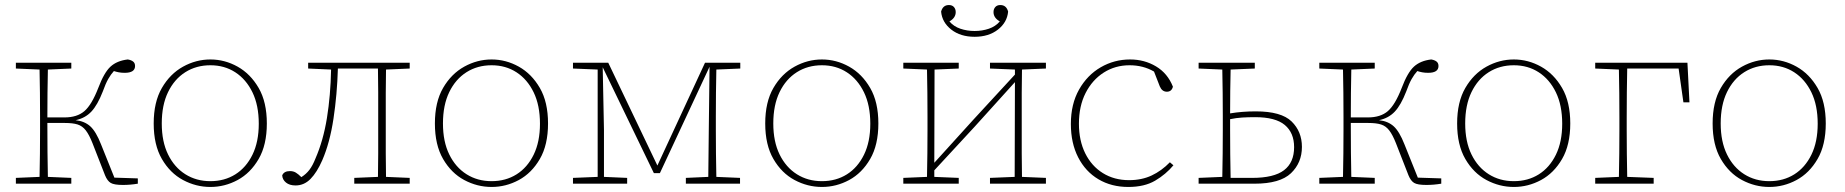

<svg xmlns="http://www.w3.org/2000/svg" viewBox="-20 -729 7322 762"><path d="M397 -33 347 -161Q334 -194 320.5 -211.5Q307 -229 288 -235Q269 -241 237 -241H168V-235Q168 -180 168.5 -124Q169 -68 170 -27L263 -23V0H43V-23L137 -27Q138 -68 138.5 -120Q139 -172 139 -213V-267Q139 -308 138.5 -360.5Q138 -413 137 -453L43 -457V-480H263V-457L170 -453Q169 -413 168.5 -360Q168 -307 168 -263H236Q286 -263 315 -288Q344 -313 370 -380Q393 -441 418.5 -464.5Q444 -488 487 -493Q500 -491 508 -485Q516 -479 516 -467Q516 -440 475 -440Q462 -440 451.5 -442Q441 -444 432 -447Q420 -434 409.5 -415.5Q399 -397 388 -366Q367 -312 342.5 -286Q318 -260 280 -252Q316 -248 338.5 -227.5Q361 -207 381 -156L434 -24L527 -21V0Q497 5 468 5Q433 5 419.5 -3Q406 -11 397 -33Z M815 13Q758 13 706.5 -14.5Q655 -42 622.5 -98Q590 -154 590 -239Q590 -324 622.5 -380Q655 -436 706.5 -464.5Q758 -493 815 -493Q872 -493 923 -464.5Q974 -436 1006.5 -380Q1039 -324 1039 -239Q1039 -154 1006.5 -98Q974 -42 923 -14.5Q872 13 815 13ZM815 -10Q871 -10 914 -37Q957 -64 982 -115Q1007 -166 1007 -238Q1007 -311 982 -362.5Q957 -414 914 -442Q871 -470 815 -470Q759 -470 715.5 -442.5Q672 -415 647 -363.5Q622 -312 622 -239Q622 -167 647 -116Q672 -65 715.5 -37.5Q759 -10 815 -10Z M1153 7Q1129 7 1115 -4.5Q1101 -16 1100 -33Q1107 -50 1131 -50Q1144 -50 1154 -44Q1164 -38 1176 -26Q1195 -38 1208 -55Q1221 -72 1232 -100Q1263 -171 1277.5 -260.5Q1292 -350 1294 -453L1203 -457V-480H1606V-457L1512 -453Q1511 -413 1511 -360.5Q1511 -308 1511 -267V-213Q1511 -172 1511 -120Q1511 -68 1512 -27L1606 -23V0H1386V-23L1480 -27Q1481 -68 1481 -120Q1481 -172 1481 -213V-267Q1481 -310 1481 -363Q1481 -416 1480 -457H1321Q1318 -354 1303.5 -258Q1289 -162 1259 -93Q1238 -45 1212.5 -19Q1187 7 1153 7Z M1931 13Q1874 13 1822.5 -14.5Q1771 -42 1738.5 -98Q1706 -154 1706 -239Q1706 -324 1738.5 -380Q1771 -436 1822.5 -464.5Q1874 -493 1931 -493Q1988 -493 2039 -464.5Q2090 -436 2122.5 -380Q2155 -324 2155 -239Q2155 -154 2122.5 -98Q2090 -42 2039 -14.5Q1988 13 1931 13ZM1931 -10Q1987 -10 2030 -37Q2073 -64 2098 -115Q2123 -166 2123 -238Q2123 -311 2098 -362.5Q2073 -414 2030 -442Q1987 -470 1931 -470Q1875 -470 1831.5 -442.5Q1788 -415 1763 -363.5Q1738 -312 1738 -239Q1738 -167 1763 -116Q1788 -65 1831.5 -37.5Q1875 -10 1931 -10Z M2254 0V-23L2352 -27V-453L2254 -457V-480H2394L2589 -72L2778 -480H2918V-457L2823 -453Q2822 -413 2821.5 -360.5Q2821 -308 2821 -267V-213Q2821 -172 2821.5 -120Q2822 -68 2823 -27L2917 -23V0H2702V-23L2791 -27L2793 -213L2796 -464L2599 -42H2575L2372 -462L2377 -213V-27L2469 -23V0Z M3242 13Q3185 13 3133.5 -14.5Q3082 -42 3049.5 -98Q3017 -154 3017 -239Q3017 -324 3049.5 -380Q3082 -436 3133.5 -464.5Q3185 -493 3242 -493Q3299 -493 3350 -464.5Q3401 -436 3433.5 -380Q3466 -324 3466 -239Q3466 -154 3433.5 -98Q3401 -42 3350 -14.5Q3299 13 3242 13ZM3242 -10Q3298 -10 3341 -37Q3384 -64 3409 -115Q3434 -166 3434 -238Q3434 -311 3409 -362.5Q3384 -414 3341 -442Q3298 -470 3242 -470Q3186 -470 3142.5 -442.5Q3099 -415 3074 -363.5Q3049 -312 3049 -239Q3049 -167 3074 -116Q3099 -65 3142.5 -37.5Q3186 -10 3242 -10Z M3909 -457V-480H4131V-457L4036 -453Q4035 -413 4035 -360.5Q4035 -308 4035 -267V-213Q4035 -172 4035 -120Q4035 -68 4036 -27L4131 -23V0H3909V-23L4007 -27L4008 -403L3848 -226L3688 -53V-27L3785 -23V0H3565V-23L3659 -27Q3660 -68 3660.5 -120Q3661 -172 3661 -213V-267Q3661 -308 3660.5 -360.5Q3660 -413 3659 -453L3565 -457V-480H3785V-457L3689 -453L3688 -83L3843 -254L4008 -433V-453ZM3848 -583Q3792 -583 3755.5 -611.5Q3719 -640 3715 -683Q3722 -709 3746 -709Q3759 -709 3766 -701Q3773 -693 3773 -681Q3773 -658 3748 -644Q3765 -624 3791.5 -615Q3818 -606 3848 -606Q3878 -606 3904.5 -615Q3931 -624 3948 -644Q3923 -658 3923 -681Q3923 -693 3930 -701Q3937 -709 3950 -709Q3974 -709 3981 -683Q3977 -640 3940.5 -611.5Q3904 -583 3848 -583Z M4458 13Q4391 13 4339.5 -17.5Q4288 -48 4259 -104.5Q4230 -161 4230 -237Q4230 -316 4262.5 -373.5Q4295 -431 4348.5 -462Q4402 -493 4465 -493Q4522 -493 4568 -465.5Q4614 -438 4635 -385Q4630 -365 4611 -365Q4592 -365 4583 -386L4560 -445Q4517 -470 4463 -470Q4406 -470 4360.5 -441Q4315 -412 4288.5 -360Q4262 -308 4262 -238Q4262 -171 4287 -120.5Q4312 -70 4357 -42Q4402 -14 4461 -14Q4511 -14 4550.5 -32.5Q4590 -51 4623 -85L4637 -73Q4607 -37 4564.5 -12Q4522 13 4458 13Z M4862 -213Q4862 -170 4862.5 -117Q4863 -64 4864 -23H4949Q5036 -23 5076 -53.5Q5116 -84 5116 -145Q5116 -202 5079 -233Q5042 -264 4961 -264Q4933 -264 4909.5 -262.5Q4886 -261 4862 -256ZM4737 -457V-480H4960V-457L4864 -453Q4863 -416 4862.5 -368Q4862 -320 4862 -279Q4886 -283 4911 -285Q4936 -287 4964 -287Q5065 -287 5106 -247Q5147 -207 5147 -146Q5147 -83 5103.5 -41.5Q5060 0 4959 0H4737V-23L4831 -27Q4832 -68 4832.5 -120Q4833 -172 4833 -213V-267Q4833 -308 4832.5 -360.5Q4832 -413 4831 -453Z M5570 -33 5520 -161Q5507 -194 5493.5 -211.5Q5480 -229 5461 -235Q5442 -241 5410 -241H5341V-235Q5341 -180 5341.5 -124Q5342 -68 5343 -27L5436 -23V0H5216V-23L5310 -27Q5311 -68 5311.5 -120Q5312 -172 5312 -213V-267Q5312 -308 5311.5 -360.5Q5311 -413 5310 -453L5216 -457V-480H5436V-457L5343 -453Q5342 -413 5341.5 -360Q5341 -307 5341 -263H5409Q5459 -263 5488 -288Q5517 -313 5543 -380Q5566 -441 5591.5 -464.5Q5617 -488 5660 -493Q5673 -491 5681 -485Q5689 -479 5689 -467Q5689 -440 5648 -440Q5635 -440 5624.5 -442Q5614 -444 5605 -447Q5593 -434 5582.5 -415.5Q5572 -397 5561 -366Q5540 -312 5515.5 -286Q5491 -260 5453 -252Q5489 -248 5511.5 -227.5Q5534 -207 5554 -156L5607 -24L5700 -21V0Q5670 5 5641 5Q5606 5 5592.5 -3Q5579 -11 5570 -33Z M5988 13Q5931 13 5879.5 -14.5Q5828 -42 5795.5 -98Q5763 -154 5763 -239Q5763 -324 5795.5 -380Q5828 -436 5879.5 -464.5Q5931 -493 5988 -493Q6045 -493 6096 -464.5Q6147 -436 6179.5 -380Q6212 -324 6212 -239Q6212 -154 6179.5 -98Q6147 -42 6096 -14.5Q6045 13 5988 13ZM5988 -10Q6044 -10 6087 -37Q6130 -64 6155 -115Q6180 -166 6180 -238Q6180 -311 6155 -362.5Q6130 -414 6087 -442Q6044 -470 5988 -470Q5932 -470 5888.5 -442.5Q5845 -415 5820 -363.5Q5795 -312 5795 -239Q5795 -167 5820 -116Q5845 -65 5888.5 -37.5Q5932 -10 5988 -10Z M6311 -457V-480H6677L6685 -323H6661L6642 -457H6438Q6437 -416 6436.5 -362Q6436 -308 6436 -261V-213Q6436 -172 6436.5 -120Q6437 -68 6438 -27L6543 -23V0H6311V-23L6405 -27Q6406 -68 6406.5 -120Q6407 -172 6407 -213V-261Q6407 -306 6406.5 -359Q6406 -412 6405 -453Z M7002 13Q6945 13 6893.5 -14.5Q6842 -42 6809.5 -98Q6777 -154 6777 -239Q6777 -324 6809.5 -380Q6842 -436 6893.5 -464.5Q6945 -493 7002 -493Q7059 -493 7110 -464.5Q7161 -436 7193.5 -380Q7226 -324 7226 -239Q7226 -154 7193.5 -98Q7161 -42 7110 -14.5Q7059 13 7002 13ZM7002 -10Q7058 -10 7101 -37Q7144 -64 7169 -115Q7194 -166 7194 -238Q7194 -311 7169 -362.5Q7144 -414 7101 -442Q7058 -470 7002 -470Q6946 -470 6902.5 -442.5Q6859 -415 6834 -363.5Q6809 -312 6809 -239Q6809 -167 6834 -116Q6859 -65 6902.5 -37.5Q6946 -10 7002 -10Z"/></svg>

Font: Source Serif 4 SmText ExtraLight
Style: Regular
Weight: 200
Designer: Frank Grießhammer
Foundry: Adobe
Version: Version 4.005;hotconv 1.1.0;makeotfexe 2.6.0